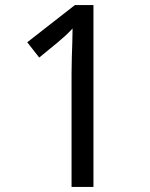

<svg xmlns="http://www.w3.org/2000/svg" viewBox="-20 -734 591 754"><path d="M261 0V-446Q261 -474 262 -506.5Q263 -539 264 -569.5Q265 -600 265 -622Q249 -605 237.5 -594.5Q226 -584 206 -567L134 -508L87 -568L274 -714H347V0Z"/></svg>

Font: bangla115
Style: Regular
Weight: 400
Designer: Jelle Bosma - Monotype Design Team
Foundry: Monotype Imaging Inc.
Version: Version 2.003